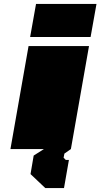

<svg xmlns="http://www.w3.org/2000/svg" viewBox="-20 -757 510 975"><path d="M133 -569 163 -737H470L440 -569ZM210 198 135 127 151 33 203 0H33L125 -523H432L340 0L307 23L303 44L314 55H330L305 198Z"/></svg>

Font: Tomorrow Black
Style: Italic
Weight: 900
Italic angle: -10°
Designer: Tony de Marco, Monica Rizzolli
Foundry: Just in Type
Version: Version 2.002